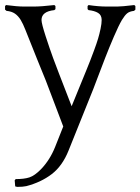

<svg xmlns="http://www.w3.org/2000/svg" viewBox="-21 -479 555 759"><path d="M41 229Q74.7 229 95.5 222.2Q116.2 215.3 141.1 189.9Q176.3 153.3 196.8 102.1L229 21L160.2 -160.2Q157.7 -166 125.7 -245.1Q93.8 -324.2 79.1 -361.8Q70.3 -384.3 61 -399.9Q50.8 -416.5 37.8 -425.3Q24.9 -434.1 4.9 -436L-1 -440.9V-455.1L2.9 -459Q46.9 -453.1 74.2 -453.1H112.8Q142.1 -453.1 193.8 -459L198.2 -455.1V-442.9L193.8 -439Q143.1 -433.6 143.1 -399.9Q143.1 -386.2 159.4 -335.9Q175.8 -285.6 189.2 -249Q202.6 -212.4 211.9 -189L262.2 -59.1L309.1 -173.8Q310.1 -175.8 320.3 -201.2Q330.6 -226.6 335.9 -240.2Q341.3 -253.9 351.3 -281Q361.3 -308.1 366.7 -326.2Q372.1 -344.2 376.5 -365.2Q380.9 -386.2 380.9 -399.9Q380.9 -419.4 366.7 -428Q352.5 -436.5 329.1 -439L325.2 -442.9V-455.1L329.1 -459Q367.7 -453.1 401.9 -453.1H442.9Q460 -453.1 509.8 -459L514.2 -455.1V-440.9L508.8 -436Q491.2 -434.1 481.7 -426.3Q472.2 -418.5 460.9 -399.9Q448.2 -378.4 429.2 -334.2Q410.2 -290 395.3 -251.5Q380.4 -212.9 365.2 -172.9Q350.1 -132.8 348.1 -127.9L250 116.2Q225.6 177.2 183.3 209.5Q141.1 241.7 83 256.8Q69.8 259.8 46.9 259.8L39.1 257.8L37.1 233.9Z"/></svg>

Font: Quattrocento Roman
Style: Regular
Weight: 400
Designer: Pablo Impallari
Foundry: Pablo Impallari. www.impallari.com Igino Marini. www.ikern.com
Version: Version 1.000